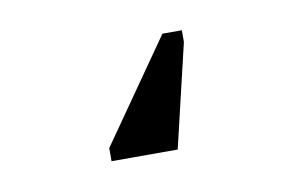

<svg xmlns="http://www.w3.org/2000/svg" viewBox="-34 7 402 261"><g transform="rotate(-10 166.5 137.5)"><path d="M228 57.6V73.7L194.3 216.3H103V198.2L201.2 57.6Z"/></g></svg>

Font: Times New Roman
Style: Regular
Weight: 400
Designer: Steve Matteson
Foundry: Ascender Corporation
Version: Version 2.00.3